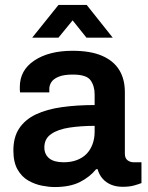

<svg xmlns="http://www.w3.org/2000/svg" viewBox="-20 -743 596 775"><path d="M200 12Q178 12 149.5 6.5Q121 1 94.5 -14Q68 -29 51 -58.5Q34 -88 34 -136Q34 -190 58 -225.5Q82 -261 125.5 -281.5Q169 -302 229.5 -310.5Q290 -319 362 -319V-362Q362 -396 345.5 -419Q329 -442 274 -442Q237 -442 216 -433Q195 -424 187 -411Q179 -398 179 -384V-370H61Q60 -375 60 -380Q60 -385 60 -392Q60 -460 119 -499Q178 -538 273 -538Q345 -538 391.5 -518Q438 -498 461 -461Q484 -424 484 -371V-123Q484 -104 495 -96Q506 -88 519 -88H551V-4Q541 0 522 5.5Q503 11 475 11Q449 11 428.5 2.5Q408 -6 394 -22Q380 -38 374 -60H368Q342 -28 302 -8Q262 12 200 12ZM237 -88Q267 -88 290.5 -97Q314 -106 329.5 -122Q345 -138 353.5 -161Q362 -184 362 -211V-235Q307 -235 260.5 -228Q214 -221 186.5 -202Q159 -183 159 -148Q159 -120 178.5 -104Q198 -88 237 -88ZM110 -591 216 -723H330L435 -591H329L245 -696L301 -695L216 -591Z"/></svg>

Font: Archivo Variable SemiBold
Style: Regular
Weight: 600
Designer: Hector Gatti
Foundry: Omnibus-Type
Version: Version 2.001